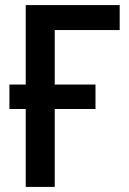

<svg xmlns="http://www.w3.org/2000/svg" viewBox="-20 -734 506 754"><path d="M450 -714H81V-402H17V-306H81V0H195V-306H355V-402H195V-616H450Z"/></svg>

Font: Noto Sans UI SemiCondensed Medium
Style: Regular
Weight: 500
Width: 4
Designer: Monotype Design Team
Foundry: Monotype Imaging Inc.
Version: Version 1.901